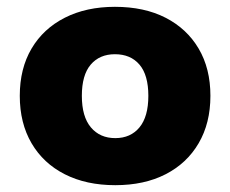

<svg xmlns="http://www.w3.org/2000/svg" viewBox="-20 -532 675 563"><path d="M318 11Q233 11 170 -21Q107 -53 72.5 -112Q38 -171 38 -251Q38 -331 72.5 -389.5Q107 -448 170 -480Q233 -512 317 -512Q403 -512 465.5 -480Q528 -448 562.5 -389.5Q597 -331 597 -251Q597 -171 562.5 -112Q528 -53 465.5 -21Q403 11 318 11ZM318 -127Q363 -127 389 -158.5Q415 -190 415 -251Q415 -312 389 -342.5Q363 -373 317 -373Q272 -373 246 -342.5Q220 -312 220 -251Q220 -190 246.5 -158.5Q273 -127 318 -127Z"/></svg>

Font: Nunito Sans 9pt Black
Style: Regular
Weight: 900
Version: Version 3.101;gftools[0.9.27]